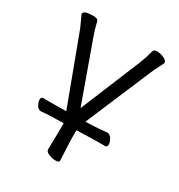

<svg xmlns="http://www.w3.org/2000/svg" viewBox="-159 -592 808 869"><g transform="rotate(30 245.0 -157.0)"><path d="M272 6V56L277 162Q277 172 259 172Q241 172 222.5 164.5Q204 157 204 144L206 55V7L130 9Q115 10 90 12H89Q76 12 67 -3Q58 -18 58 -31.5Q58 -45 69 -45H130L189 -46L61 -389Q55 -406 42 -433Q29 -460 29 -463Q29 -481 80 -481Q104 -481 107 -468Q117 -425 125 -405L238 -90L368 -405Q380 -434 391 -476Q394 -486 411 -486Q428 -486 446.5 -477.5Q465 -469 465 -457Q465 -455 451.5 -429Q438 -403 431 -386L295 -65Q292 -58 288 -48L322 -49Q358 -51 398 -55H399Q412 -55 421.5 -40Q431 -25 431 -11Q431 3 420 3H381Q353 3 333 4Z"/></g></svg>

Font: QiushuiShotai
Style: Regular
Weight: 600
Designer: Fontworks Inc.
Foundry: Fontworks Inc.
Version: Version 1.250